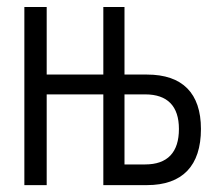

<svg xmlns="http://www.w3.org/2000/svg" viewBox="-20 -538 626 558"><path d="M50.8 0H115.7V-263.7H280.3V0H407.2C510.3 0 564 -56.2 564 -163.1C564 -267.1 510.3 -321.3 407.2 -321.3H341.8V-517.6H280.3V-321.3H115.7V-517.6H50.8ZM341.8 -60.1V-263.7H401.9C466.8 -263.7 500 -229.5 500 -163.1C500 -95.2 466.8 -60.1 401.9 -60.1Z"/></svg>

Font: Cascadia Code PL Light
Style: Regular
Weight: 300
Monospace: yes
Designer: Aaron Bell
Foundry: Saja Typeworks
Version: Version 2404.023